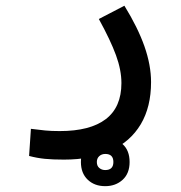

<svg xmlns="http://www.w3.org/2000/svg" viewBox="-20 -322 626 664"><path d="M201.2 230Q162.1 230 135 227.3Q107.9 224.6 80.6 217.3L86.9 123.5Q114.7 127 136 129.2Q157.2 131.3 186.5 131.3Q291.5 131.3 345.7 90.1Q399.9 48.8 399.9 -34.7Q399.9 -79.6 381.1 -131.1Q362.3 -182.6 321.8 -256.3L410.2 -302.2Q456.5 -227.1 479.5 -161.9Q502.4 -96.7 502.4 -38.1Q502.4 47.9 466.8 107.7Q431.2 167.5 363.8 198.7Q296.4 230 201.2 230ZM343.8 321.8Q306.6 321.8 283.2 299.3Q259.8 276.9 259.8 238.3Q259.8 200.2 283.9 177.5Q308.1 154.8 343.8 154.8Q379.9 154.8 404.1 176.5Q428.2 198.2 428.2 238.3Q428.2 277.8 404.1 299.8Q379.9 321.8 343.8 321.8ZM343.8 266.1Q372.1 266.1 372.1 238.3Q372.1 210.4 344.2 210.4Q331.5 210.4 323.2 218Q314.9 225.6 314.9 238.3Q314.9 252 323.5 259Q332 266.1 343.8 266.1Z"/></svg>

Font: Cascadia Code
Style: Regular
Weight: 400
Monospace: yes
Designer: Aaron Bell
Foundry: Saja Typeworks
Version: Version 2106.017